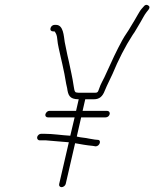

<svg xmlns="http://www.w3.org/2000/svg" viewBox="-20 -719 639 795"><path d="M144 -138H158C167 -138 174 -138 180 -137C206 -134 236 -133 264 -130H265L225 43C223 50 228 56 235 56C242 56 250 50 252 43L291 -126C312 -122 341 -117 364 -115L376 -113C393 -113 402 -140 384 -140L373 -141L349 -145C333 -149 315 -149 301 -153C300 -153 299 -153 298 -154L316 -233H417C425 -233 432 -238 434 -246C436 -254 431 -260 423 -260H322L333 -308H369C392 -308 405 -320 414 -344C426 -373 433 -384 446 -413C469 -469 499 -528 529 -574C541 -590 550 -609 561 -626C571 -642 576 -655 587 -669L595 -679C601 -687 600 -693 593 -697C586 -701 580 -699 574 -691L566 -682C560 -675 556 -667 551 -659C542 -642 532 -627 522 -610C510 -588 499 -576 486 -552C463 -510 442 -465 421 -418C409 -389 398 -376 389 -348C386 -339 384 -335 375 -335H311C306 -335 302 -335 297 -336C287 -336 287 -355 285 -363C280 -399 272 -430 265 -465L259 -491L248 -545C244 -569 243 -616 212 -616H206C198 -616 191 -610 189 -602C187 -594 192 -589 200 -589H206C213 -580 216 -571 217 -558C219 -532 227 -505 232 -480L238 -454C244 -427 250 -399 254 -372L258 -354C262 -326 267 -308 305 -308H306L295 -260H184C177 -260 170 -253 168 -246C166 -239 171 -233 178 -233H289L271 -157C234 -159 201 -165 164 -165H150C143 -165 136 -159 134 -152C132 -145 137 -138 144 -138Z"/></svg>

Font: Electronic
Style: LtIt
Weight: 300
Version: Version 1.011